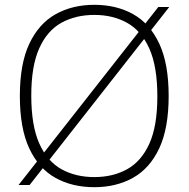

<svg xmlns="http://www.w3.org/2000/svg" viewBox="-20 -769 784 798"><path d="M372 9Q279.5 9 210 -30Q140.5 -69 101.5 -152.5Q62.5 -236 62.5 -370Q62.5 -504 102 -587.5Q141.5 -671 211.2 -710Q281 -749 372 -749Q464 -749 533.5 -710Q603 -671 642 -587.5Q681 -504 681 -370Q681 -236 641.8 -152.5Q602.5 -69 532.8 -30Q463 9 372 9ZM372 -33Q449.5 -33 508.5 -65.8Q567.5 -98.5 600.8 -172Q634 -245.5 634 -368Q634 -492.5 600.8 -566.8Q567.5 -641 508.5 -674Q449.5 -707 372 -707Q294 -707 235 -674.2Q176 -641.5 143 -568Q110 -494.5 110 -372Q110 -247.5 143 -173.2Q176 -99 235 -66Q294 -33 372 -33ZM103 0H57L638 -740H683.5Z"/></svg>

Font: Encode Sans Semi Expanded ExtraLight
Style: Regular
Weight: 200
Width: 6
Designer: Multiple Designers
Foundry: Impallari Type
Version: Version 3.000; ttfautohint (v1.8.3) -l 8 -r 50 -G 200 -x 14 